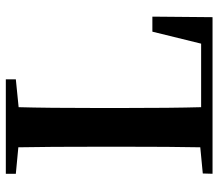

<svg xmlns="http://www.w3.org/2000/svg" viewBox="-66 -699 765 673"><g transform="rotate(-90 316.5 -362.5)"><path d="M43.9 0 44.9 -34.2 136.7 -43Q138.7 -139.6 138.7 -320.3V-385.7Q138.7 -582 136.7 -680.7L43.9 -689.5V-724.6H375V-689.5L277.3 -679.7Q274.4 -583 274.4 -393.6V-328.1Q274.4 -138.7 277.3 -40H500L542 -210.9H594.7L592.8 0Z"/></g></svg>

Font: Bpmf GenYo Min B
Style: B
Weight: 700
Foundry: But Ko
Version: Version 1.320